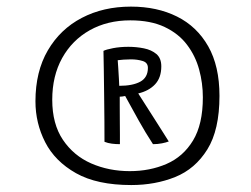

<svg xmlns="http://www.w3.org/2000/svg" viewBox="-20 -680 740 566"><path d="M367 -134.5Q266 -134.5 204 -169.5Q142 -204.5 113.2 -260.8Q84.5 -317 84.5 -381.5Q84.5 -469 121 -531.5Q157.5 -594 221 -627.2Q284.5 -660.5 366 -660.5Q443 -660.5 501.8 -631.2Q560.5 -602 593.8 -543.5Q627 -485 627 -397.5Q627 -297 591.2 -239.5Q555.5 -182 496.5 -158.2Q437.5 -134.5 367 -134.5ZM362.5 -175.5Q422 -175.5 471 -196.8Q520 -218 549 -265.8Q578 -313.5 578 -393Q578 -435 567 -475.2Q556 -515.5 531.2 -548.2Q506.5 -581 465.2 -600.5Q424 -620 364 -620Q296.5 -620 244.5 -590.8Q192.5 -561.5 163.2 -508.8Q134 -456 134 -386Q134 -314.5 165.5 -267.8Q197 -221 249 -198.2Q301 -175.5 362.5 -175.5ZM333.5 -255Q321 -255 309.5 -256.5Q298 -258 288 -262Q288 -285.5 287.8 -322.2Q287.5 -359 287 -399.2Q286.5 -439.5 286 -474.8Q285.5 -510 285 -530Q292.5 -534 313.2 -538Q334 -542 358.5 -542Q382 -542 404.2 -537.5Q426.5 -533 441 -520.8Q455.5 -508.5 455.5 -484.5Q455.5 -451 437.2 -431.5Q419 -412 387.5 -404.5Q396 -391 409.2 -370.5Q422.5 -350 436.2 -328.2Q450 -306.5 461.2 -288.8Q472.5 -271 477.5 -263Q470 -260 457.5 -257.5Q445 -255 431 -255Q408.5 -289.5 389 -324.5Q369.5 -359.5 349 -397Q339.5 -395 333 -395Q333 -387.5 333 -368.8Q333 -350 333.2 -327.2Q333.5 -304.5 333.5 -284.5Q333.5 -264.5 333.5 -255ZM331.5 -427Q371 -427 393.5 -439.2Q416 -451.5 416 -480Q416 -495.5 400.5 -500.2Q385 -505 366 -505Q355 -505 344.2 -504.2Q333.5 -503.5 327 -502.5Q327.5 -498 328.5 -481.5Q329.5 -465 330.5 -448.2Q331.5 -431.5 331.5 -427Z"/></svg>

Font: Grandstander ExtraLight
Style: Regular
Weight: 200
Designer: Tyler Finck
Foundry: Etcetera Type Co
Version: Version 1.200; ttfautohint (v1.8.3)